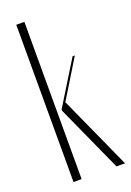

<svg xmlns="http://www.w3.org/2000/svg" viewBox="-137 -750 548 802"><g transform="rotate(-20 137.0 -349.5)"><path d="M81 -699V0H45V-699ZM231 -495 127 -325 274 0H236L102 -296V-302L221 -495Z"/></g></svg>

Font: Moniqa ExtLt Narrow Display
Style: Regular
Weight: 200
Width: 4
Designer: Rajesh Rajput
Foundry: Rajesh Rajput
Version: Version 1.000